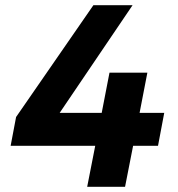

<svg xmlns="http://www.w3.org/2000/svg" viewBox="-20 -720 687 740"><path d="M613 -285 589 -158H493L462 0H316L347 -158H21L42 -269L340 -700H491L210 -285H372L402 -440H548L518 -285Z"/></svg>

Font: Gontserrat SemiBold
Style: Italic
Weight: 600
Italic angle: -11.3°
Designer: Julieta Ulanovsky
Foundry: Julieta Ulanovsky
Version: Version 6.001